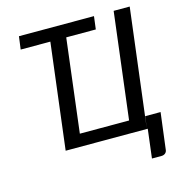

<svg xmlns="http://www.w3.org/2000/svg" viewBox="-116 -745 944 1004"><g transform="rotate(-15 356.5 -243.0)"><path d="M76.7 -641.6H482.9L474.1 -571.8H314L252.4 -66.9H519L589.4 -641.6H676.3L597.2 0L606.4 -66.9H689.5L664.6 130.9Q663.6 142.1 655.3 149.2Q647 156.2 634.3 156.2H583L602.1 0H157.7L228 -571.8H67.4Z"/></g></svg>

Font: Carlito
Style: Italic
Weight: 400
Italic angle: -7°
Designer: Lukasz Dziedzic
Foundry: tyPoland Lukasz Dziedzic
Version: Version 1.104